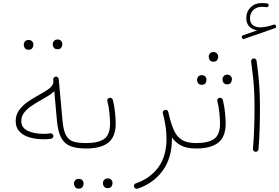

<svg xmlns="http://www.w3.org/2000/svg" viewBox="-20 -965 1806 1242"><path d="M81.5 -181.2Q81.5 -221.2 103 -251.5Q124.5 -281.7 158.2 -305.4Q191.9 -329.1 228 -348.6Q264.6 -368.7 293.2 -388.4Q321.8 -408.2 325.7 -433.1L324.2 -449.7Q323.7 -456.5 328.4 -462.6Q333 -468.8 340.3 -469.2Q347.7 -470.2 353.5 -465.3Q359.4 -460.4 359.9 -453.1L384.3 -185.5Q390.1 -119.6 407.7 -88.6Q425.3 -57.6 456.8 -48.6Q488.3 -39.6 536.6 -39.6H537.1Q554.7 -39.6 554.7 -22Q554.7 -4.4 537.1 -4.4H536.6Q478 -4.4 438.7 -18.6Q399.4 -32.7 377.4 -71Q355.5 -109.4 348.6 -181.6L331.1 -375Q314.5 -358.9 291.5 -344.7Q268.6 -330.6 243.2 -316.4Q212.4 -299.3 183.6 -279.8Q154.8 -260.3 136.2 -236.3Q117.7 -212.4 117.7 -181.2Q117.7 -139.6 158.2 -119.4Q198.7 -99.1 264.6 -99.1Q274.4 -99.1 284.4 -100.1Q294.4 -101.1 305.2 -102.5Q312 -103.5 318.1 -98.9Q324.2 -94.2 325.2 -87.4Q326.2 -80.1 321.5 -74.2Q316.9 -68.4 309.6 -67.4Q298.8 -65.9 287.4 -64.9Q275.9 -64 264.6 -64Q212.9 -64 171.4 -76.2Q129.9 -88.4 105.7 -114.5Q81.5 -140.6 81.5 -181.2ZM321.3 -680.7Q321.3 -691.4 329.6 -700.4Q337.9 -709.5 352.5 -709.5Q370.1 -709.5 378.4 -696.3Q383.3 -689 383.3 -679.7Q383.3 -668.9 376.7 -657.7Q370.1 -646.5 351.6 -646.5Q339.4 -646.5 332.5 -652.3Q325.7 -658.2 323.2 -666Q321.3 -671.9 321.3 -680.7ZM133.8 -677.7Q133.8 -688.5 142.1 -697.5Q150.4 -706.5 165.5 -706.5Q182.1 -706.5 191.4 -693.4Q193.4 -689.9 194.8 -685.8Q196.3 -681.6 196.3 -676.8Q196.3 -666 189.5 -654.5Q182.6 -643.1 164.1 -643.1Q151.9 -643.1 145.3 -649.2Q138.7 -655.3 136.2 -663.1Q133.8 -670.4 133.8 -677.7Z M519.5 -22Q519.5 -39.6 537.1 -39.6Q616.7 -39.6 654.3 -66.7Q691.9 -93.8 691.9 -167Q691.9 -189.9 688 -232.7Q684.1 -275.4 674.3 -311Q671.9 -328.6 688.5 -332Q695.8 -334 701.9 -329.6Q708 -325.2 710 -318.4Q719.7 -281.2 724.1 -237.1Q728.5 -192.9 728.5 -167Q728.5 -80.1 680.4 -42.2Q632.3 -4.4 537.1 -4.4Q529.8 -4.4 524.7 -9.5Q519.5 -14.6 519.5 -22ZM646 217.8Q646 207 654.3 198Q662.6 189 677.2 189Q694.8 189 703.1 202.1Q708 209.5 708 218.8Q708 229.5 701.4 240.7Q694.8 252 676.3 252Q664.1 252 657.2 246.1Q650.4 240.2 647.9 232.4Q646 226.6 646 217.8ZM458.5 220.7Q458.5 210 466.8 200.9Q475.1 191.9 490.2 191.9Q506.8 191.9 516.1 205.1Q518.1 208.5 519.5 212.6Q521 216.8 521 221.7Q521 232.4 514.2 243.9Q507.3 255.4 488.8 255.4Q476.6 255.4 470 249.3Q463.4 243.2 460.9 235.4Q458.5 228 458.5 220.7Z M1033.2 -232.4Q1031.7 -237.3 1033.7 -242.2Q1035.2 -246.6 1039.1 -250Q1042.5 -252.9 1046.9 -253.9Q1049.8 -254.4 1052.2 -253.9Q1064.9 -253.4 1068.4 -240.7Q1071.8 -226.6 1075.2 -212.9Q1088.4 -159.2 1106 -120.4Q1123.5 -81.5 1156.2 -60.5Q1189 -39.6 1248 -39.6H1248.5Q1266.1 -39.6 1266.1 -22Q1266.1 -4.4 1248.5 -4.4H1248Q1189 -4.4 1152.1 -23.4Q1115.2 -42.5 1092.3 -76.2Q1092.3 -72.3 1092.3 -68.4Q1092.3 57.1 1032.2 139.2Q972.2 221.2 870.1 255.4Q862.3 257.8 856 254.2Q849.6 250.5 847.7 244.1Q844.7 235.8 848.4 229.5Q852.1 223.1 858.4 221.2Q950.2 189.9 1003.7 117.9Q1057.1 45.9 1057.1 -68.4Q1057.1 -101.1 1052.5 -136.5Q1047.9 -171.9 1039.1 -210Q1036.6 -219.7 1033.2 -232.4Z M1231 -22Q1231 -39.6 1248.5 -39.6Q1328.1 -39.6 1365.7 -66.7Q1403.3 -93.8 1403.3 -167Q1403.3 -189.9 1399.4 -232.7Q1395.5 -275.4 1385.7 -311Q1383.3 -328.6 1399.9 -332Q1407.2 -334 1413.3 -329.6Q1419.4 -325.2 1421.4 -318.4Q1431.2 -281.2 1435.5 -237.1Q1439.9 -192.9 1439.9 -167Q1439.9 -80.1 1391.8 -42.2Q1343.8 -4.4 1248.5 -4.4Q1241.2 -4.4 1236.1 -9.5Q1231 -14.6 1231 -22ZM1330.1 -600.1Q1330.1 -610.4 1338.1 -619.4Q1346.2 -628.4 1360.8 -628.4Q1377.4 -628.4 1386.7 -615.2Q1391.6 -607.4 1391.6 -599.1Q1391.6 -588.4 1385 -577.1Q1378.4 -565.9 1359.9 -565.9Q1347.7 -565.9 1341.3 -571.8Q1335 -577.6 1332.5 -585.4Q1330.1 -592.8 1330.1 -600.1ZM1419.4 -453.6Q1419.4 -463.9 1427.5 -472.9Q1435.5 -481.9 1450.2 -481.9Q1467.3 -481.9 1475.6 -468.8Q1480.5 -462.4 1480.5 -452.6Q1480.5 -441.9 1473.9 -430.7Q1467.3 -419.4 1449.2 -419.4Q1437 -419.4 1430.4 -425.3Q1423.8 -431.2 1421.4 -439Q1419.4 -444.8 1419.4 -453.6ZM1254.9 -450.7Q1254.9 -460.9 1262.9 -470Q1271 -479 1285.6 -479Q1302.7 -479 1311 -465.8Q1315.9 -459.5 1315.9 -449.7Q1315.9 -439 1309.6 -427.7Q1303.2 -416.5 1284.7 -416.5Q1272.5 -416.5 1265.9 -422.4Q1259.3 -428.2 1256.8 -436Q1254.9 -441.9 1254.9 -450.7Z M1544.9 -721.2Q1541 -731.9 1552.2 -736.8L1644.5 -769Q1612.8 -772.9 1593 -793.2Q1573.2 -813.5 1573.2 -847.7Q1573.2 -890.1 1601.3 -917.7Q1629.4 -945.3 1672.4 -945.3Q1679.7 -945.3 1690.2 -944.6Q1700.7 -943.8 1707.5 -942.9Q1718.8 -940.9 1717.8 -930.2Q1717.8 -925.3 1713.6 -921.6Q1709.5 -918 1704.1 -918.5Q1699.2 -919.4 1689.7 -920.2Q1680.2 -920.9 1673.8 -920.9Q1640.1 -920.9 1618.7 -900.1Q1597.2 -879.4 1597.2 -847.2Q1597.2 -817.4 1615.2 -802.7Q1633.3 -788.1 1664.6 -788.1Q1698.2 -788.1 1750.5 -805.7Q1755.9 -807.6 1760 -804.7Q1764.2 -801.8 1765.6 -797.4Q1768.1 -785.6 1758.3 -782.7L1560.5 -713.9Q1549.3 -709 1544.9 -721.2ZM1604.5 -566.9Q1604 -574.2 1608.4 -580.3Q1612.8 -586.4 1620.1 -586.9Q1627 -587.9 1633.1 -583.3Q1639.2 -578.6 1639.6 -571.8Q1647.9 -512.2 1652.6 -465.6Q1657.2 -418.9 1659.4 -371.3Q1661.6 -323.7 1661.6 -260.3Q1661.6 -198.2 1659.4 -129.2Q1657.2 -60.1 1651.9 1Q1651.4 7.8 1645.5 12.7Q1639.6 17.6 1632.3 17.1Q1625.5 16.1 1620.6 10.7Q1615.7 5.4 1616.2 -2Q1621.6 -62 1624 -131.1Q1626.5 -200.2 1626.5 -261.7Q1626.5 -323.7 1624.3 -370.1Q1622.1 -416.5 1617.2 -462.2Q1612.3 -507.8 1604.5 -566.9Z"/></svg>

Font: Mikhak-DS1-FD ExtraLight
Style: Regular
Weight: 200
Designer: Amin Abedi
Version: Version 3.2